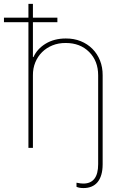

<svg xmlns="http://www.w3.org/2000/svg" viewBox="-47 -747 635 970"><path d="M375 203.1Q352.3 203.1 339.5 196.7V176.1Q360.8 180.4 373.6 180.4Q448.9 180.4 448.9 82.4V-366.5Q448.9 -438.9 403.4 -484.4Q358 -529.8 285.5 -529.8Q248.9 -530.2 218.4 -517.9Q187.9 -505.7 165.7 -483.7Q143.5 -461.6 131.2 -431.6Q119 -401.6 119.3 -366.5V0H96.6V-634.9H-27V-657.7H96.6V-727.3H119.3V-657.7H242.9V-634.9H119.3V-458.8H122.2Q140.6 -500 183.6 -526.3Q226.9 -552.6 285.5 -552.6Q326.3 -552.9 360.6 -539.1Q394.9 -525.2 419.7 -500.4Q444.6 -475.5 458.3 -441.2Q471.9 -407 471.6 -366.5V82.4Q471.6 113.3 464.8 136Q458.1 158.7 445.5 173.7Q432.9 188.6 415.1 195.8Q397.4 203.1 375 203.1Z"/></svg>

Font: Linik Sans Thin
Style: Regular
Weight: 100
Designer: Fonts by Rasmus Andersson / Changes by Cristiano Sobral with parts from Marc Monis
Foundry: rsms
Version: Version 3.020; ttfautohint (v1.6)